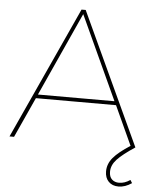

<svg xmlns="http://www.w3.org/2000/svg" viewBox="-60 -749 806 1012"><g transform="rotate(5 343.0 -243.0)"><path d="M665 173 675 189Q640 213 605 213Q572 213 552.5 193Q533 173 533 139Q533 99 561 66Q589 33 650 -6L555 -213H131L34 0H10L330 -699H352L676 0Q611 43 582.5 73.5Q554 104 554 139Q554 166 568.5 179.5Q583 193 606 193Q636 193 665 173ZM140 -233H545L341 -676Z"/></g></svg>

Font: Gontserrat Thin
Style: Regular
Weight: 250
Designer: Julieta Ulanovsky
Foundry: Julieta Ulanovsky
Version: Version 6.001